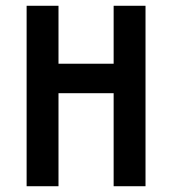

<svg xmlns="http://www.w3.org/2000/svg" viewBox="-20 -645 596 665"><path d="M72.2 0V-625H182.6V-424.3H373.6V-625H484V0H373.6V-322.2H182.6V0Z"/></svg>

Font: Afacad Flux SemiBold
Style: Regular
Weight: 600
Designer: Kristian Moeller
Foundry: Dicotype
Version: Version 1.100